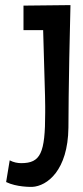

<svg xmlns="http://www.w3.org/2000/svg" viewBox="-20 -725 325 752"><path d="M72 -703V-607H149C158 -312 157 -323 157 -283C157 -125 139 -86 63 -86C49 -86 33 -89 18 -97L4 -12C45 8 100 7 106 7C165 4 246 -58 248 -225C248 -225 248 -392 256 -705Z"/></svg>

Font: Mouse Memoirs
Style: Regular
Weight: 400
Designer: Astigmatic (AOETI)
Foundry: Astigmatic (AOETI)
Version: Version 1.000